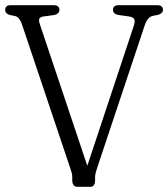

<svg xmlns="http://www.w3.org/2000/svg" viewBox="-22 -720 648 740"><path d="M413.5 -682Q413.5 -700 435.5 -700H583.5Q606 -700 606 -682Q606 -668 586 -662.5L565 -658.5Q556 -655.5 548.8 -647.5Q541.5 -639.5 535.5 -621.5L353 -74.5Q350 -64.5 347.2 -55.5Q344.5 -46.5 344.5 -37.5V-26Q344.5 0 326 0H276.5Q256.5 0 256.5 -26V-38Q256.5 -46.5 254.2 -54.8Q252 -63 248.5 -72.5L62 -628Q53 -653.5 37 -658L16.5 -662Q-2 -667 -2 -682Q-2 -700 19.5 -700H184.5Q207 -700 207 -682Q207 -667 187 -662L145 -656.5Q132.5 -654 129.5 -647.8Q126.5 -641.5 132 -625.5L314.5 -81L493 -618.5Q499.5 -637.5 495.5 -645.8Q491.5 -654 475.5 -656.5L433 -662.5Q413.5 -667 413.5 -682Z"/></svg>

Font: Fraunces 144pt S100 Light
Style: Regular
Weight: 300
Version: Version 1.000; ttfautohint (v1.8.3)